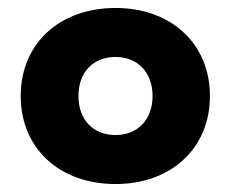

<svg xmlns="http://www.w3.org/2000/svg" viewBox="-20 -694 579 482"><path d="M270 -232C409 -232 507 -321 507 -453C507 -585 409 -674 270 -674C130 -674 32 -585 32 -453C32 -321 130 -232 270 -232ZM270 -355C214 -355 177 -393 177 -453C177 -513 214 -551 270 -551C325 -551 363 -513 363 -453C363 -393 325 -355 270 -355Z"/></svg>

Font: Celebes ExtraBold
Style: Regular
Weight: 800
Designer: Anugrah Pasau
Foundry: Lafontype
Version: Version 1.000